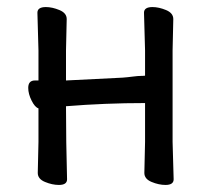

<svg xmlns="http://www.w3.org/2000/svg" viewBox="-20 -510 595 544"><path d="M449 14Q430 14 409.5 5.5Q389 -3 389 -20L391 -108V-218Q278 -218 167 -209Q167 -109 170 -2Q170 14 147 14Q128 14 107.5 5.5Q87 -3 87 -20L89 -108V-203Q79 -206 69.5 -225Q60 -244 60 -261Q60 -282 79 -282H89V-367L86 -474Q86 -490 110 -490Q128 -490 148.5 -481.5Q169 -473 169 -456L167 -367V-282L327 -290Q341 -291 356 -293Q371 -295 381 -295Q391 -295 391 -296V-367L388 -474Q388 -490 412 -490Q430 -490 450.5 -481.5Q471 -473 471 -456L469 -367V-108L472 -2Q472 14 449 14Z"/></svg>

Font: LXGW WenKai Lite Medium
Style: Regular
Weight: 500
Designer: LXGW / Fontworks Inc.
Foundry: LXGW / Fontworks Inc.
Version: Version 1.511; March 25, 2025